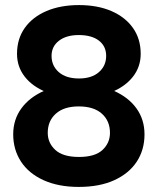

<svg xmlns="http://www.w3.org/2000/svg" viewBox="-20 -723 622 756"><path d="M290 13Q210 13 151.5 -13.5Q93 -40 62.5 -87Q32 -134 32 -194Q32 -252 64 -296Q96 -340 154 -365.5Q212 -391 291 -391Q370 -391 428 -365.5Q486 -340 517.5 -296Q549 -252 549 -194Q549 -133 518.5 -86.5Q488 -40 430 -13.5Q372 13 290 13ZM291 -105Q354 -105 383.5 -132.5Q413 -160 413 -200Q413 -247 381 -275.5Q349 -304 290 -304Q232 -304 200 -275.5Q168 -247 168 -200Q168 -160 198 -132.5Q228 -105 291 -105ZM291 -338Q218 -338 163 -360Q108 -382 77.5 -421Q47 -460 47 -511Q47 -570 77.5 -613Q108 -656 163 -679.5Q218 -703 291 -703Q364 -703 418.5 -679.5Q473 -656 503.5 -613Q534 -570 534 -511Q534 -460 503.5 -421Q473 -382 418.5 -360Q364 -338 291 -338ZM291 -414Q341 -414 369.5 -439Q398 -464 398 -503Q398 -541 369.5 -563Q341 -585 290 -585Q241 -585 212 -562.5Q183 -540 183 -503Q183 -464 211.5 -439Q240 -414 291 -414Z"/></svg>

Font: Radio Canada Big SemiBold
Style: Regular
Weight: 600
Designer: Étienne Aubert Bonn
Foundry: Coppers and Brasses
Version: Version 1.001